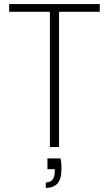

<svg xmlns="http://www.w3.org/2000/svg" viewBox="-20 -722 535 943"><path d="M213 56H277Q282 76 282 105Q282 158 262 179.5Q242 201 205 201V174Q249 174 249 120V109H213ZM25 -664V-702H470V-664H270V0H225V-664Z"/></svg>

Font: Poppins ExtraLight
Style: Regular
Weight: 275
Designer: Ninad Kale (Devanagari), Jonny Pinhorn (Latin)
Foundry: Indian Type Foundry
Version: Version 3.200;PS 1.000;hotconv 16.6.54;makeotf.lib2.5.65590